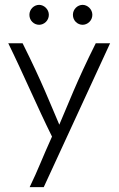

<svg xmlns="http://www.w3.org/2000/svg" viewBox="-20 -578 488 790"><path d="M433 -400H374C294 -240 261 -150 224 -65C187 -151 153 -240 73 -400H14C75 -276 133 -139 194 -16C154 72 137 120 102 192H160ZM280 -517C280 -493 299 -476 320 -476C340 -476 360 -493 360 -517C360 -540 340 -558 320 -558C299 -558 280 -540 280 -517ZM101 -517C101 -493 120 -476 141 -476C161 -476 181 -493 181 -517C181 -540 161 -558 141 -558C120 -558 101 -540 101 -517Z"/></svg>

Font: Josefin Sans
Style: Regular
Weight: 400
Designer: Santiago Orozco
Foundry: Typemade
Version: 1.000